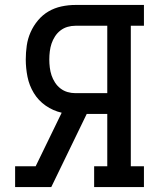

<svg xmlns="http://www.w3.org/2000/svg" viewBox="-20 -755 640 775"><path d="M41 0V-84H124L229 -300Q194 -308 164.5 -328.5Q135 -349 116.5 -379.5Q98 -410 91 -445Q84 -480 84 -515Q84 -543 88 -571Q92 -599 103.5 -625Q115 -651 133.5 -673Q152 -695 176 -709Q200 -723 228 -729Q256 -735 284 -735H561V-651H508V-84H561V0H360V-84H413V-295H330L187 0ZM284 -379H413V-651H284Q268 -651 252.5 -646.5Q237 -642 224 -632Q211 -622 202 -608Q193 -594 188 -579Q183 -564 181 -547.5Q179 -531 179 -515Q179 -499 181 -482.5Q183 -466 188 -451Q193 -436 202 -422Q211 -408 224 -398Q237 -388 252.5 -383.5Q268 -379 284 -379Z"/></svg>

Font: Iosevka Etoile Medium
Style: Regular
Weight: 500
Designer: Belleve Invis
Foundry: Belleve Invis
Version: Version 22.1.2; ttfautohint (v1.8.4)